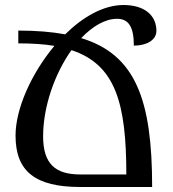

<svg xmlns="http://www.w3.org/2000/svg" viewBox="-20 -746 691 766"><path d="M587 0C587 -348 521 -528 304 -594C349 -641 399 -671 447 -671C491 -671 514 -642 514 -564C565 -564 604 -586 604 -623C604 -685 556 -726 473 -726C393 -726 311 -679 240 -609C186 -619 124 -624 53 -624V-573C107 -573 155 -570 197 -563C106 -454 42 -313 42 -205C42 -62 121 0 300 0ZM300 -50C201 -50 152 -92 152 -202C152 -322 199 -453 265 -546C441 -488 484 -334 484 -50Z"/></svg>

Font: Noto Serif Armenian SemiCondensed Medium
Style: Regular
Weight: 500
Width: 4
Designer: Monotype Design Team
Foundry: Monotype Imaging Inc.
Version: Version 2.008